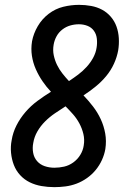

<svg xmlns="http://www.w3.org/2000/svg" viewBox="-20 -763 540 791"><path d="M204 8Q177 8 151 3.5Q125 -1 102.5 -12Q80 -23 63 -41.5Q46 -60 37 -83.5Q28 -107 25.5 -133.5Q23 -160 28 -185Q33 -217 48 -246.5Q63 -276 85 -301.5Q107 -327 134 -347Q161 -367 190 -385Q171 -405 155 -428.5Q139 -452 127.5 -478Q116 -504 111.5 -533Q107 -562 112 -593Q118 -625 135.5 -655Q153 -685 180.5 -706Q208 -727 240.5 -735Q273 -743 306 -743Q331 -743 355.5 -738.5Q380 -734 400.5 -723Q421 -712 436.5 -694Q452 -676 460 -653.5Q468 -631 469.5 -606Q471 -581 467 -556Q462 -528 449.5 -500.5Q437 -473 417.5 -449.5Q398 -426 374 -406.5Q350 -387 324 -370Q345 -348 363.5 -324Q382 -300 395 -272Q408 -244 413.5 -213Q419 -182 414 -149Q410 -126 400 -104Q390 -82 374.5 -63Q359 -44 338.5 -29.5Q318 -15 295.5 -6.5Q273 2 249.5 5Q226 8 204 8ZM264 -429Q284 -442 302.5 -456Q321 -470 337 -487.5Q353 -505 364 -525.5Q375 -546 378 -567Q381 -585 379 -603.5Q377 -622 367 -636Q357 -650 340.5 -656.5Q324 -663 305 -663Q287 -663 269.5 -658Q252 -653 237 -641.5Q222 -630 213 -613.5Q204 -597 201 -579Q197 -556 201.5 -535Q206 -514 215 -495.5Q224 -477 237 -460.5Q250 -444 264 -429ZM204 -72Q224 -72 244 -76.5Q264 -81 281.5 -93.5Q299 -106 310.5 -124.5Q322 -143 325 -164Q329 -188 323.5 -211Q318 -234 307 -254.5Q296 -275 281 -292Q266 -309 250 -325Q228 -311 206 -296Q184 -281 165.5 -262.5Q147 -244 134 -221.5Q121 -199 117 -174Q113 -154 116.5 -134Q120 -114 132.5 -99.5Q145 -85 164 -78.5Q183 -72 204 -72Z"/></svg>

Font: iosevka_custom_sans_ss08 Md
Style: Italic
Weight: 500
Italic angle: -10°
Designer: Belleve Invis
Foundry: Belleve Invis
Version: Version 10.3.0; ttfautohint (v1.8.3)